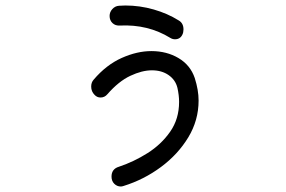

<svg xmlns="http://www.w3.org/2000/svg" viewBox="-20 -646 1040 699"><path d="M600 -508Q519 -558 416 -553Q400 -552 389.5 -562Q379 -572 379 -588Q379 -602 389 -613Q399 -624 413 -625Q419 -625 424.5 -625.5Q430 -626 436 -626Q489 -626 539.5 -611.5Q590 -597 630 -572Q648 -562 648 -539Q648 -528 644 -520Q636 -503 617 -503Q608 -503 600 -508ZM430 31Q424 33 420 33Q406 33 396 23Q386 13 386 -3Q386 -31 413 -39Q467 -57 517 -88.5Q567 -120 599.5 -166.5Q632 -213 632 -275Q632 -299 626 -326Q619 -355 594 -372.5Q569 -390 533 -390Q497 -390 454.5 -370Q412 -350 371 -303Q361 -291 346 -291Q333 -291 324 -301Q312 -313 312 -331Q312 -346 321 -356Q367 -410 423 -435Q479 -460 531 -460Q587 -460 630 -434.5Q673 -409 689 -362Q703 -318 703 -280Q703 -208 665.5 -146Q628 -84 566 -38Q504 8 430 31Z"/></svg>

Font: Kiwi Maru
Style: Regular
Weight: 400
Designer: Hiroki-Chan
Version: Version 1.100